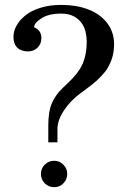

<svg xmlns="http://www.w3.org/2000/svg" viewBox="-20 -754 543 788"><path d="M215.8 -169.9H178.2V-238.8Q178.2 -298.8 194.3 -333.5Q210.4 -367.7 236.3 -391.8Q262.2 -416 277.8 -432.4Q293.5 -448.7 307.1 -469.7Q335.9 -514.2 335.9 -584Q335.9 -603.5 331.1 -623.8Q326.2 -644 314 -660.6Q301.8 -677.2 281.5 -687.7Q261.2 -698.2 231 -698.2Q179.7 -698.2 149.9 -678.7Q120.1 -659.7 120.1 -642.1Q149.9 -629.9 149.9 -597.2Q149.9 -585.4 145.8 -575.7Q141.6 -565.9 134.3 -558.6Q127 -551.3 116.9 -547.1Q106.9 -543 95.2 -543Q66.9 -543 51 -558.3Q35.2 -573.7 35.2 -603Q35.2 -625.5 47.4 -647.9Q59.6 -670.4 83 -689.9Q106.4 -709.5 145 -721.7Q183.6 -733.9 231.9 -733.9Q292 -733.9 339.8 -716.3Q363.8 -707.5 383.8 -693.6Q403.8 -679.7 418.2 -661.6Q432.6 -643.6 440.4 -621.1Q448.2 -598.6 448.2 -573.2Q448.2 -537.1 437.5 -508.3Q426.8 -479.5 411.9 -460.4Q397 -441.4 377.2 -423.3Q357.4 -405.3 313.7 -373.8Q270 -342.3 242.9 -301.5Q215.8 -260.7 215.8 -224.1ZM163.6 -1.5Q147.9 -18.1 147.9 -40Q147.9 -62.5 163.6 -78.1Q179.7 -94.2 202.1 -94.2Q224.6 -94.2 240.2 -78.1Q255.9 -62.5 255.9 -40Q255.9 -18.1 240.2 -1.5Q224.6 14.2 202.1 14.2Q180.2 14.2 163.6 -1.5Z"/></svg>

Font: Jacques Francois
Style: Regular
Weight: 400
Designer: Manvel Shmavonyan, Alexei Vanyashin
Foundry: Cyreal (www.cyreal.org)
Version: Version 1.003